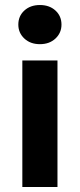

<svg xmlns="http://www.w3.org/2000/svg" viewBox="-20 -745 317 765"><path d="M139 -569Q101 -569 77 -591.5Q53 -614 53 -647Q53 -681 77 -703Q101 -725 139 -725Q177 -725 201 -703Q225 -681 225 -647Q225 -614 201 -591.5Q177 -569 139 -569ZM69 0V-504H209V0Z"/></svg>

Font: DM Sans ExtraBold
Style: Regular
Weight: 800
Designer: Colophon Foundry, Jonny Pinhorn
Foundry: Colophon Foundry
Version: Version 4.004; ttfautohint (v1.8.4.7-5d5b)